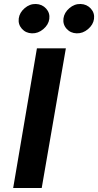

<svg xmlns="http://www.w3.org/2000/svg" viewBox="-20 -942 492 962"><path d="M298 -850Q302 -879 327.5 -901Q353 -923 384 -922Q415 -921 435 -899Q455 -877 451 -847Q447 -818 421 -796Q395 -774 364 -775Q333 -776 313.5 -798Q294 -820 298 -850ZM74 -850Q78 -879 103.5 -901Q129 -923 160 -922Q191 -921 211 -899Q231 -877 227 -847Q223 -818 197 -796Q171 -774 140 -775Q109 -776 89.5 -798Q70 -820 74 -850ZM165 -700H310L189 0H46Z"/></svg>

Font: Jost* 600 Semi
Style: Italic
Weight: 600
Italic angle: -10°
Version: Version 3.500